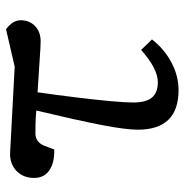

<svg xmlns="http://www.w3.org/2000/svg" viewBox="-8 -576 598 621"><g transform="rotate(-90 290.5 -265.0)"><path d="M310 14Q182 14 182 -118Q182 -157 197.5 -236.5Q213 -316 244 -446Q225 -448 205.5 -448.5Q186 -449 170 -449Q142 -449 130 -420L118 -388Q75 -387 50.5 -404Q26 -421 26 -453Q26 -488 48 -509.5Q70 -531 104 -531L386 -516L507 -544Q536 -522 536 -497Q536 -468 517 -450Q498 -432 468 -432Q452 -432 404 -435.5Q356 -439 303 -442Q294 -379 286.5 -317.5Q279 -256 274.5 -207.5Q270 -159 270 -133Q270 -91 286 -72Q302 -53 336 -53Q379 -53 440 -107L474 -72Q443 -32 399.5 -9Q356 14 310 14Z"/></g></svg>

Font: Literata 7pt
Style: Italic
Weight: 400
Italic angle: -2°
Designer: Latin by Veronika Burian and Jose Scaglione. Greek by Irene Vlachou. Cyrillic by Vera Evstafieva
Foundry: TypeTogether
Version: Version 3.002